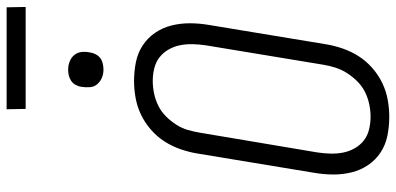

<svg xmlns="http://www.w3.org/2000/svg" viewBox="-320 -838 1166 565"><g transform="rotate(-90 262.5 -555.0)"><path d="M202 8Q173 8 146 2.5Q119 -3 97 -17.5Q75 -32 60 -54Q45 -76 38.5 -102Q32 -128 32 -156Q32 -184 37 -213L94 -558Q98 -582 106.5 -606.5Q115 -631 129 -653Q143 -675 163.5 -693Q184 -711 208 -722.5Q232 -734 257.5 -738.5Q283 -743 307 -743Q336 -743 363 -737.5Q390 -732 412 -717.5Q434 -703 449 -681Q464 -659 470.5 -633Q477 -607 477 -579Q477 -551 472 -522L415 -177Q411 -153 402.5 -128.5Q394 -104 380 -82Q366 -60 345.5 -42Q325 -24 301 -12.5Q277 -1 251.5 3.5Q226 8 202 8ZM202 -47Q220 -47 239 -51Q258 -55 275 -63.5Q292 -72 306 -86Q320 -100 330.5 -116.5Q341 -133 346.5 -150.5Q352 -168 355 -186L412 -531Q415 -551 415.5 -570Q416 -589 412.5 -607Q409 -625 400 -641Q391 -657 377 -668Q363 -679 344.5 -683.5Q326 -688 307 -688Q289 -688 270 -684Q251 -680 234 -671.5Q217 -663 203 -649Q189 -635 178.5 -618.5Q168 -602 163 -584.5Q158 -567 155 -549L97 -204Q94 -184 93.5 -165Q93 -146 96.5 -128Q100 -110 109 -94Q118 -78 132 -67Q146 -56 164.5 -51.5Q183 -47 202 -47ZM341 -833Q328 -833 317 -837.5Q306 -842 298 -851Q290 -860 289 -872.5Q288 -885 290 -898Q291 -906 295.5 -914.5Q300 -923 307.5 -928Q315 -933 323.5 -935Q332 -937 340 -937Q353 -937 364.5 -932.5Q376 -928 383.5 -919Q391 -910 392.5 -897.5Q394 -885 391 -872Q390 -864 385.5 -855.5Q381 -847 374 -842Q367 -837 358 -835Q349 -833 341 -833ZM225 -1062 224 -1118H524L525 -1062Z"/></g></svg>

Font: Iosevka SS18 Light
Style: Italic
Weight: 300
Italic angle: -9°
Monospace: yes
Designer: Belleve Invis
Foundry: Belleve Invis
Version: Version 25.1.1; ttfautohint (v1.8.4)